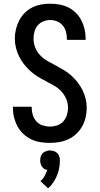

<svg xmlns="http://www.w3.org/2000/svg" viewBox="-20 -763 540 1036"><path d="M249 8Q223 8 197.5 4Q172 0 149 -11Q126 -22 107 -39.5Q88 -57 75.5 -79.5Q63 -102 56.5 -127Q50 -152 50 -178V-187H151V-182Q151 -162 157 -142.5Q163 -123 176.5 -108Q190 -93 209.5 -86.5Q229 -80 249 -80Q269 -80 288.5 -86.5Q308 -93 321.5 -108Q335 -123 341 -142.5Q347 -162 347 -182Q347 -207 337 -230Q327 -253 310 -271Q293 -289 271 -301.5Q249 -314 226.5 -325.5Q204 -337 183 -350Q162 -363 143.5 -380Q125 -397 109.5 -416.5Q94 -436 83 -458.5Q72 -481 66 -505.5Q60 -530 60 -555Q60 -580 66 -605Q72 -630 83.5 -652.5Q95 -675 113 -693Q131 -711 153.5 -722.5Q176 -734 201 -738.5Q226 -743 251 -743Q276 -743 301 -738.5Q326 -734 348.5 -723Q371 -712 389 -694Q407 -676 418.5 -654Q430 -632 436 -607Q442 -582 442 -557V-548H341V-553Q341 -572 336 -591Q331 -610 319 -625Q307 -640 288.5 -647.5Q270 -655 251 -655Q232 -655 213.5 -647.5Q195 -640 183 -625.5Q171 -611 166 -592Q161 -573 161 -554Q161 -529 170.5 -505.5Q180 -482 197.5 -464Q215 -446 237 -433.5Q259 -421 281 -409.5Q303 -398 324.5 -385Q346 -372 364.5 -355.5Q383 -339 398.5 -319Q414 -299 425 -277Q436 -255 442 -230.5Q448 -206 448 -181Q448 -155 442 -129.5Q436 -104 423.5 -81.5Q411 -59 392 -41Q373 -23 349.5 -12Q326 -1 300.5 3.5Q275 8 249 8ZM239 253 198 214Q202 211 205.5 207.5Q209 204 212 200Q215 196 217.5 192Q220 188 222 183.5Q224 179 227 173.5Q230 168 231 165L232 163L235 154Q231 153 227 152Q223 151 219.5 149Q216 147 213.5 144Q211 141 208 138Q205 135 203.5 131.5Q202 128 200.5 124.5Q199 121 198 115.5Q197 110 197 108V102Q197 98 197.5 94Q198 90 198.5 86.5Q199 83 200.5 79.5Q202 76 204 72.5Q206 69 208.5 66Q211 63 214 60.5Q217 58 220 56.5Q223 55 227 53.5Q231 52 235.5 50.5Q240 49 242 49H250Q255 49 260 50Q265 51 269.5 52Q274 53 278.5 55.5Q283 58 286.5 61Q290 64 293 68Q296 72 298 76Q300 80 301.5 86.5Q303 93 303 95V102Q303 110 302.5 117.5Q302 125 301 133Q300 141 298.5 148Q297 155 295 162.5Q293 170 290 177.5Q287 185 284 192Q281 199 277.5 205Q274 211 269.5 218Q265 225 259 233Q253 241 251 243L247 246Z"/></svg>

Font: Iosevka Term Semibold
Style: Regular
Weight: 600
Monospace: yes
Designer: Belleve Invis
Foundry: Belleve Invis
Version: Version 31.4.0